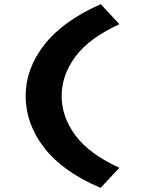

<svg xmlns="http://www.w3.org/2000/svg" viewBox="-20 -722 682 928"><path d="M466 186Q283 108 193.5 -8Q104 -124 104 -258Q104 -390 194 -505.5Q284 -621 467 -702L557 -605Q411 -538 344.5 -448.5Q278 -359 278 -258Q278 -157 344.5 -67.5Q411 22 557 89Z"/></svg>

Font: Lexend Tera
Style: Bold
Weight: 700
Designer: Bonnie Shaver-Troup, Thomas Jockin
Foundry: Lexend
Version: Version 1.007